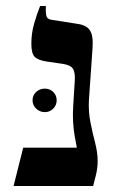

<svg xmlns="http://www.w3.org/2000/svg" viewBox="-20 -617 389 637"><path d="M25 0 57 -127H235Q231 -146 227.5 -167Q224 -188 222.5 -213Q221 -238 223 -267L228 -348Q230 -375 222.5 -388Q215 -401 189 -405L134 -413Q108 -417 96 -427.5Q84 -438 84 -472Q84 -507 93.5 -539.5Q103 -572 113 -597H132V-580Q132 -567 135.5 -560Q139 -553 153 -551L236 -538Q267 -534 278.5 -516Q290 -498 287 -457L275 -285Q273 -247 280 -211.5Q287 -176 295.5 -143.5Q304 -111 304 -83Q304 -58 297.5 -33Q291 -8 289 0ZM129 -245Q112 -245 100 -256.5Q88 -268 88 -284Q88 -301 100 -312Q112 -323 129 -323Q145 -323 156.5 -312Q168 -301 168 -284Q168 -268 156.5 -256.5Q145 -245 129 -245Z"/></svg>

Font: Frank Ruhl Libre Medium
Style: Regular
Weight: 500
Designer: Yanek Iontef
Foundry: Fontef
Version: Version 6.004